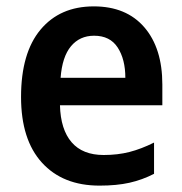

<svg xmlns="http://www.w3.org/2000/svg" viewBox="-20 -572 572 602"><path d="M274 -552Q376 -552 432.5 -486.5Q489 -421 489 -307V-242H168Q170 -166 204.5 -126Q239 -86 305 -86Q349 -86 386 -95.5Q423 -105 463 -125V-27Q426 -8 386 1Q346 10 292 10Q177 10 111.5 -62Q46 -134 46 -268Q46 -406 107 -479Q168 -552 274 -552ZM275 -460Q230 -460 202.5 -427Q175 -394 170 -328H373Q373 -386 349 -423Q325 -460 275 -460Z"/></svg>

Font: Noto Sans Khmer SemiCondensed SemiBold
Style: Regular
Weight: 600
Width: 4
Designer: Danh Hong and the Monotype Design Team
Foundry: Monotype Imaging Inc.
Version: Version 2.004; ttfautohint (v1.8.4.7-5d5b)